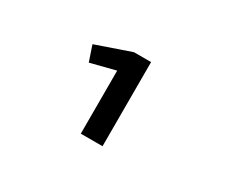

<svg xmlns="http://www.w3.org/2000/svg" viewBox="-74 -822 898 765"><g transform="rotate(30 375.0 -439.5)"><path d="M340 -246V-536L226 -507L202 -578L361 -633H440V-246Z"/></g></svg>

Font: Inconsolata ExtraExpanded Black
Style: Regular
Weight: 900
Width: 8
Monospace: yes
Designer: Raph Levien, Cyreal, Brenton Simpson
Foundry: Raph Levien, Cyreal, Google
Version: Version 3.001; ttfautohint (v1.8.2.53-6de2)